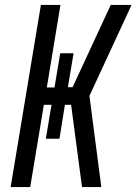

<svg xmlns="http://www.w3.org/2000/svg" viewBox="-20 -755 551 775"><path d="M23 0 145 -735H224L169 -402H200L223 -540H277L254 -403H273L427 -735H511L341 -368L389 0H311L267 -332H242L220 -195H165L188 -332H157L102 0Z"/></svg>

Font: Iosevka SS04 Oblique
Style: Regular
Weight: 400
Italic angle: -9°
Monospace: yes
Designer: Belleve Invis
Foundry: Belleve Invis
Version: Version 19.0.0; ttfautohint (v1.8.4)